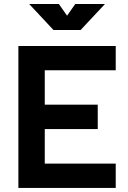

<svg xmlns="http://www.w3.org/2000/svg" viewBox="-20 -918 626 938"><path d="M69.8 0H545.4V-118.7H198.7V-287.6H457.5V-406.7H198.7V-574.7H545.4V-693.4H69.8ZM241.2 -771.5H374L492.7 -898.4H347.7L307.6 -841.3L267.6 -898.4H122.6Z"/></svg>

Font: Cascadia Mono NF
Style: Bold
Weight: 700
Monospace: yes
Designer: Aaron Bell
Foundry: Saja Typeworks
Version: Version 2404.023